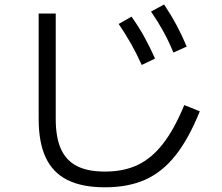

<svg xmlns="http://www.w3.org/2000/svg" viewBox="-20 -798 978 846"><path d="M150.4 -273.4V-738.3H225.6V-273.4Q225.6 -192.4 248.5 -141.6Q271.5 -90.8 318.8 -66.4Q366.2 -42 442.4 -42Q525.4 -42 586.9 -71.3Q648.4 -100.6 698.2 -164.6Q748 -228.5 792 -335L860.4 -307.6Q811.5 -186.5 753.4 -113.3Q695.3 -40 620.1 -6.3Q544.9 27.3 442.4 27.3Q341.8 27.3 277.3 -4.9Q212.9 -37.1 181.6 -103.5Q150.4 -169.9 150.4 -273.4ZM502.9 -692.4 559.6 -724.6Q590.8 -680.7 615.2 -636.7Q639.6 -592.8 663.1 -540L604.5 -511.7Q583 -559.6 558.6 -603Q534.2 -646.5 502.9 -692.4ZM645.5 -747.1 703.1 -778.3Q735.4 -729.5 758.8 -685.5Q782.2 -641.6 802.7 -592.8L744.1 -566.4Q723.6 -616.2 699.7 -659.7Q675.8 -703.1 645.5 -747.1Z"/></svg>

Font: Pretendard JP Variable
Style: Regular
Weight: 400
Designer: Base glyphs from Inter by Rasmus Andersson; Hangul glyphs from Noto Sans CJK(Source Han Sans) by Jang Soo-young and Kang
Foundry: Kil Hyung-jin
Version: Version 1.307;Glyphs 3.2 (3192)